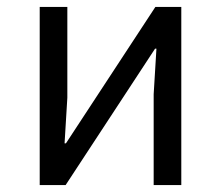

<svg xmlns="http://www.w3.org/2000/svg" viewBox="-20 -536 640 556"><path d="M95 0H170L429 -395H433L425 -263V0H505V-516H430L171 -121H167L175 -253V-516H95Z"/></svg>

Font: IBM Mono
Style: Regular
Weight: 400
Monospace: yes
Designer: Mike Abbink, Paul van der Laan, Pieter van Rosmalen
Foundry: Bold Monday
Version: Version 2.3